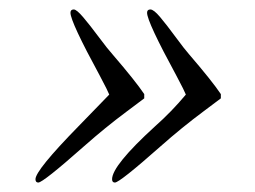

<svg xmlns="http://www.w3.org/2000/svg" viewBox="-20 -423 540 406"><path d="M447 -215 411 -188Q364 -153 320 -114Q233 -37 223 -37Q217 -37 217 -44Q217 -73 308 -156Q343 -187 373 -223Q371 -228 367 -236Q363 -244 359.5 -250.5Q356 -257 353 -263Q291 -377 291 -396Q291 -403 298 -403Q305 -403 318.5 -387Q332 -371 351.5 -344.5Q371 -318 380 -308Q429 -251 447 -224ZM285 -215 249 -188Q202 -153 158 -114Q71 -37 61 -37Q55 -37 55 -44Q55 -63 146 -156L211 -223Q209 -228 205 -236Q201 -244 197.5 -250.5Q194 -257 191 -263Q129 -377 129 -396Q129 -403 136 -403Q142 -403 156 -386.5Q170 -370 189 -344.5Q208 -319 218 -308Q267 -251 285 -224Z"/></svg>

Font: STIX MathJax Latin
Style: Italic
Weight: 400
Italic angle: -16.33°
Designer: MicroPress Inc., with final additions and corrections provided by Coen Hoffman, Elsevier (retired)
Version: Version 1.1.1